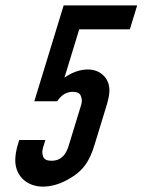

<svg xmlns="http://www.w3.org/2000/svg" viewBox="-20 -687 566 713"><path d="M139.6 6C168.9 6 199 -2.3 229.8 -19C289.8 -51.5 312.5 -88.4 331.3 -150L377.2 -300C381.8 -315.3 384.8 -329.8 386 -343.5C390.3 -393.5 354.8 -429 306.6 -429C277.9 -429 248.9 -419 219.4 -399L274.2 -578H462.2L489.4 -667H216.4L107.5 -311H192.5C207.7 -334.3 226.9 -346 250.2 -346C266.2 -346 276.2 -341 280.1 -331C287.4 -312.6 282.8 -302 278.2 -287L235.1 -146C226.5 -117.9 210.7 -90 171 -90C154.3 -90 144.2 -95 140.5 -105C133.7 -124.1 138.6 -134.5 143.3 -150L148.5 -167H51.5L46.3 -150C41 -132.7 37.9 -115.8 36.9 -99.5C33.1 -37 77.3 6 139.6 6Z"/></svg>

Font: Din Kursivschrift
Style: Eng
Weight: 400
Version: Version 1.089